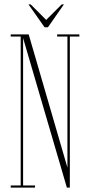

<svg xmlns="http://www.w3.org/2000/svg" viewBox="-20 -857 408 877"><path d="M29 0V-10H74.5V-690H29V-700H111L288 -91.5V-690H241V-700H342.5V-690H299V0H285.5L85.5 -683V-10H140V0ZM183.5 -732.5 110 -837H120L191 -766L262 -837H272L199 -732.5Z"/></svg>

Font: Imbue 100pt Thin
Style: Regular
Weight: 100
Designer: Tyler Finck
Foundry: Etcetera Type Company
Version: Version 1.102; ttfautohint (v1.8.3)